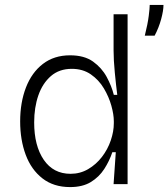

<svg xmlns="http://www.w3.org/2000/svg" viewBox="-20 -749 685 781"><path d="M265 12Q198 12 152.5 -23.5Q107 -59 84.5 -119.5Q62 -180 62 -255Q62 -332 85.5 -393Q109 -454 154.5 -489Q200 -524 265 -524Q323 -524 358.5 -498.5Q394 -473 414 -436Q434 -399 443 -363H457Q452 -402 447 -453.5Q442 -505 442 -544V-691H499V0H442L451 -130H437Q425 -94 404 -61.5Q383 -29 349.5 -8.5Q316 12 265 12ZM267 -42Q306 -42 338.5 -61Q371 -80 394.5 -110.5Q418 -141 430.5 -177.5Q443 -214 443 -248V-256Q443 -283 433 -319Q423 -355 402.5 -389.5Q382 -424 349.5 -446.5Q317 -469 272 -469Q221 -469 187 -439.5Q153 -410 136 -361Q119 -312 119 -251Q119 -156 158 -99Q197 -42 267 -42ZM569 -604Q581 -652 585 -684Q589 -716 589 -729H645Q645 -706 635.5 -671Q626 -636 609 -604Z"/></svg>

Font: Bricolage Grotesque 10pt ExtraLight
Style: Regular
Weight: 200
Designer: Mathieu Triay
Foundry: Atelier Triay
Version: Version 1.000; ttfautohint (v1.8.4.7-5d5b);gftools[0.9.32]